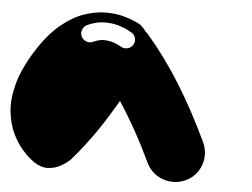

<svg xmlns="http://www.w3.org/2000/svg" viewBox="-51 -563 1102 840"><g transform="rotate(5 500.0 -143.0)"><path d="M573 -420Q652 -328 720.5 -218Q789 -108 854 29Q869 62 866 96Q863 130 844 158Q825 186 793 201Q761 216 726.5 213Q692 210 663.5 191Q635 172 620 140Q585 66 549 1.5Q513 -63 476 -119Q476 -119 466.5 -103.5Q457 -88 449 -74Q409 -7 371.5 44.5Q334 96 309.5 125Q285 154 285 154Q285 154 272.5 165Q260 176 237.5 187.5Q215 199 187 200.5Q159 202 127 182Q127 182 110 169Q93 156 70 129.5Q47 103 28 63Q9 23 3 -30.5Q-3 -84 14.5 -151.5Q32 -219 83 -301Q132 -379 184 -422Q236 -465 286.5 -482Q337 -499 381 -499Q425 -499 459 -489.5Q493 -480 512 -471Q531 -462 531 -462Q543 -454 552.5 -442Q562 -430 562 -430Q565 -428 568 -425.5Q571 -423 573 -420ZM510 -365Q520 -378 518 -393.5Q516 -409 504 -419Q503 -420 486 -429.5Q469 -439 441 -447.5Q413 -456 377.5 -455.5Q342 -455 303 -437Q289 -430 283.5 -415Q278 -400 285 -385Q292 -371 307 -365.5Q322 -360 337 -367Q367 -381 393.5 -378Q420 -375 437.5 -367Q455 -359 456 -358Q469 -349 484.5 -351Q500 -353 510 -365Z"/></g></svg>

Font: Nikukyu
Style: Regular
Weight: 400
Version: Version 1.00